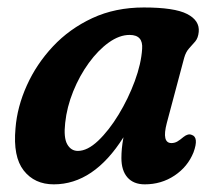

<svg xmlns="http://www.w3.org/2000/svg" viewBox="-20 -483 578 514"><path d="M426.5 -153.5Q412.5 -100 439 -100Q447.5 -100 454.8 -104.2Q462 -108.5 471.5 -116.5Q483.5 -126 493 -122Q513 -116 498 -75Q482.5 -36.5 447.2 -13Q412 10.5 367.5 10.5Q337.5 10.5 321.2 -8Q305 -26.5 305 -60Q305 -72 306.2 -85.2Q307.5 -98.5 310.5 -115.5Q231 10.5 124 10.5Q72.5 10.5 43.5 -26.5Q14.5 -63.5 21.5 -139.5Q26 -197 51.8 -254.2Q77.5 -311.5 121.8 -358.8Q166 -406 227.2 -434.5Q288.5 -463 365 -463Q447 -463 481 -445.5Q515 -428 512 -397.5Q510.5 -381.5 502.8 -372.2Q495 -363 486.2 -353.5Q477.5 -344 473 -328ZM154.5 -154Q150 -114.5 160 -96.8Q170 -79 188.5 -79Q214 -79 242.8 -106.2Q271.5 -133.5 297.5 -176.2Q323.5 -219 340.8 -265.8Q358 -312.5 360.5 -352Q363.5 -389.5 327 -389.5Q299.5 -389.5 271 -369Q242.5 -348.5 217.8 -314.5Q193 -280.5 176 -238.5Q159 -196.5 154.5 -154Z"/></svg>

Font: Fraunces 72pt SuperSoft SemiBold
Style: Italic
Weight: 600
Italic angle: -16°
Version: Version 1.000;[b76b70a41]